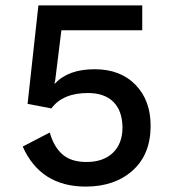

<svg xmlns="http://www.w3.org/2000/svg" viewBox="-20 -680 640 710"><path d="M297 10Q130 10 64 -138L164 -190Q179 -137 211 -109Q243 -81 300 -81Q362 -81 397.5 -115Q433 -149 433 -209Q432 -271 399 -303.5Q366 -336 305 -336Q212 -336 170 -279L82 -296L122 -660H506V-568H207L184 -382L181 -371H183Q233 -424 330 -424Q425 -424 481 -366.5Q537 -309 537 -215Q537 -109 470.5 -49.5Q404 10 297 10Z"/></svg>

Font: Elaine Sans Medium
Style: Regular
Weight: 500
Designer: Wei Huang
Foundry: Wei Huang
Version: Version 2.001;December 24, 2019;FontCreator 12.0.0.2547 64-b